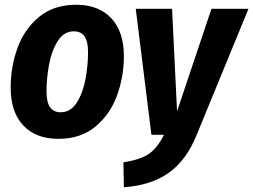

<svg xmlns="http://www.w3.org/2000/svg" viewBox="-20 -568 1067 809"><path d="M25 -199Q25 -287 54 -366.5Q83 -446 145 -497Q207 -548 301 -548Q396 -548 449 -491Q502 -434 502 -332Q502 -245 473 -165.5Q444 -86 382 -34.5Q320 17 226 17Q131 17 78 -39.5Q25 -96 25 -199ZM351 -348Q351 -394 336 -415Q321 -436 291 -436Q249 -436 223 -394.5Q197 -353 186.5 -295Q176 -237 176 -183Q176 -137 191 -116Q206 -95 236 -95Q278 -95 304 -136.5Q330 -178 340.5 -236Q351 -294 351 -348ZM808 2Q765 108 690.5 160.5Q616 213 502 221L500 116Q571 105 607 80.5Q643 56 671 0H618L552 -531H705L726 -99L871 -531H1027Z"/></svg>

Font: Fira Sans Condensed
Style: Bold Italic
Weight: 700
Width: 3
Italic angle: -8°
Designer: Carrois Corporate & Edenspiekermann AG
Foundry: Carrois Corporate GbR & Edenspiekermann AG
Version: Version 4.203